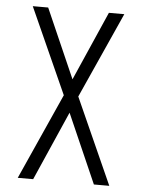

<svg xmlns="http://www.w3.org/2000/svg" viewBox="-53 -777 605 819"><g transform="rotate(5 250.0 -367.5)"><path d="M54 0 219 -368 54 -735H120L250 -439L380 -735H446L281 -368L446 0H380L250 -296L120 0Z"/></g></svg>

Font: Iosevka Fixed SS04 Light
Style: Regular
Weight: 300
Monospace: yes
Designer: Belleve Invis
Foundry: Belleve Invis
Version: Version 32.5.0